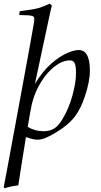

<svg xmlns="http://www.w3.org/2000/svg" viewBox="-25 -746 545 1040"><path d="M1 273.9 -4.9 268.1Q-2.4 254.9 3.9 222.2Q10.3 189.5 18.8 143.1Q27.3 96.7 37.8 39.6Q48.3 -17.6 59.8 -79.3Q71.3 -141.1 83 -204.8Q94.7 -268.6 105.7 -328.4Q116.7 -388.2 126.5 -441.2Q136.2 -494.1 143.3 -534.4Q150.4 -574.7 154.8 -599.1Q159.2 -623.5 159.7 -626.5Q160.2 -630.4 160.4 -634.3Q160.6 -638.2 160.6 -641.6Q160.6 -648.4 158.9 -652.8Q157.2 -657.2 149.4 -659.7Q141.6 -662.1 125 -663.1Q108.4 -664.1 79.1 -664.6L81.5 -685.1Q117.2 -689.9 142.1 -693.8Q167 -697.8 181.2 -701.7Q195.3 -705.6 211.2 -711.7Q227.1 -717.8 244.1 -726.1L255.9 -715.8Q252.4 -703.6 248.8 -687.3Q245.1 -670.9 240.7 -649.9L164.1 -291.5Q205.6 -359.9 252 -400.9Q298.3 -441.9 344.2 -460.9Q378.4 -475.1 403.3 -475.1Q414.6 -475.1 425.3 -469.7Q436 -464.4 444.1 -451.7Q452.1 -439 457 -417.5Q461.9 -396 461.9 -363.8Q461.9 -304.7 434.6 -223.6Q413.6 -160.2 384.8 -120.6Q357.4 -82 307.6 -47.4Q291.5 -36.6 274.2 -26.1Q256.8 -15.6 240 -7.3Q223.1 1 207.8 5.9Q192.4 10.7 179.7 10.7Q174.3 10.7 169.9 10.5Q165.5 10.3 159.2 9Q152.8 7.8 142.6 4.9Q132.3 2 115.2 -3.4Q112.8 15.1 107.7 45.9Q102.5 76.7 95.7 119.6L74.2 257.8Q23.9 264.6 1 273.9ZM125 -58.6Q165.5 -35.2 209 -35.2Q227.5 -35.2 242.2 -38.8Q256.8 -42.5 269.3 -50.5Q281.7 -58.6 292.7 -71.5Q303.7 -84.5 314.5 -102.5Q348.6 -159.7 367.7 -230Q386.7 -299.8 386.7 -350.6Q386.7 -372.6 384.5 -386Q382.3 -399.4 377.9 -406.7Q373.5 -414.1 367.2 -416.5Q360.8 -418.9 352.5 -418.9Q324.2 -418.9 293.2 -400.9Q262.2 -382.8 233.9 -351.1Q205.6 -319.3 182.4 -275.4Q159.2 -231.4 147 -179.7Q144.5 -168.9 138.9 -138.9Q133.3 -108.9 125 -58.6Z"/></svg>

Font: XB Kayhan
Style: Italic
Weight: 400
Italic angle: -12°
Designer: Behnam
Foundry: Irmug
Version: Version 7.300 2009